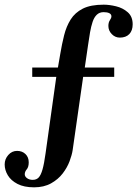

<svg xmlns="http://www.w3.org/2000/svg" viewBox="-41 -692 595 822"><path d="M105 110Q62 110 34 95.5Q6 81 -7.5 58.5Q-21 36 -21 12Q-21 -11 -5.5 -28.5Q10 -46 32 -46Q54 -46 68 -32.5Q82 -19 82 3Q82 23 73.5 33Q65 43 65 54Q65 64 75 71Q85 78 99 78Q115 78 124.5 68Q134 58 141 33.5Q148 9 154 -35L200 -363H97V-403H207L217 -461Q224 -503 233.5 -541Q243 -579 261.5 -608.5Q280 -638 313.5 -655Q347 -672 403 -672Q427 -672 456 -665Q485 -658 506 -639.5Q527 -621 527 -588Q527 -561 512.5 -546Q498 -531 472 -531Q452 -531 437.5 -546Q423 -561 423 -581Q423 -596 429.5 -605.5Q436 -615 436 -622Q436 -631 427 -635.5Q418 -640 403 -640Q385 -640 373.5 -629Q362 -618 355.5 -598.5Q349 -579 344.5 -553.5Q340 -528 336 -499L322 -403H448V-363H315L270 -49Q267 -29 257 -2Q247 25 227.5 50.5Q208 76 177.5 93Q147 110 105 110Z"/></svg>

Font: Frank Ruhl Libre Medium
Style: Regular
Weight: 500
Designer: Yanek Iontef
Foundry: Fontef
Version: Version 6.004